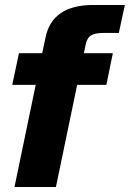

<svg xmlns="http://www.w3.org/2000/svg" viewBox="-20 -749 520 769"><path d="M38 0 123 -409H29L56 -536H149L162 -597Q188 -729 353 -729H480L456 -617H395Q359 -617 343.5 -606.5Q328 -596 323 -570L316 -536H432L406 -409H289L204 0Z"/></svg>

Font: Mona Sans Expanded
Style: Bold Italic
Weight: 700
Width: 7
Italic angle: -11.7°
Designer: Deni Anggara
Foundry: GitHub
Version: Version 1.001;gftools[0.9.33]